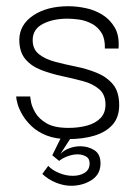

<svg xmlns="http://www.w3.org/2000/svg" viewBox="-20 -437 436 617"><path d="M200 10Q159 10 130 -1.5Q101 -13 82 -31Q63 -49 52 -68Q41 -87 36.5 -103Q32 -119 32 -127H77Q77 -126 79.5 -110.5Q82 -95 93.5 -75Q105 -55 130 -40.5Q155 -26 200 -26Q233 -26 260 -33.5Q287 -41 303 -57.5Q319 -74 319 -101Q319 -133 298.5 -150.5Q278 -168 246 -176.5Q214 -185 179 -192.5Q144 -200 112.5 -212Q81 -224 61.5 -247Q42 -270 42 -310Q43 -358 87 -387.5Q131 -417 200 -417Q226 -417 255 -411Q284 -405 308.5 -390Q333 -375 348.5 -349Q364 -323 361 -281H317Q318 -312 306.5 -331Q295 -350 275.5 -360.5Q256 -371 235 -374Q214 -377 197 -377Q150 -377 117.5 -360Q85 -343 85 -308Q85 -279 105 -263Q125 -247 157 -238.5Q189 -230 224 -223Q259 -216 291 -203Q323 -190 343 -166Q363 -142 363 -99Q363 -60 341.5 -36Q320 -12 283 -1Q246 10 200 10ZM116 122 135 96Q148 110 170 119Q192 128 214 128Q237 128 252.5 118Q268 108 268 88Q268 72 256 65.5Q244 59 229 59Q215 59 199 64.5Q183 70 170 80L148 62L186 -15L214 -4L174 58Q185 46 202.5 39.5Q220 33 238 33Q263 33 283 45.5Q303 58 303 88Q303 123 274.5 141.5Q246 160 208 160Q185 160 160 150Q135 140 116 122Z"/></svg>

Font: Darker Grotesque Light
Style: Regular
Weight: 400
Version: Version 1.000;gftools[0.9.28]